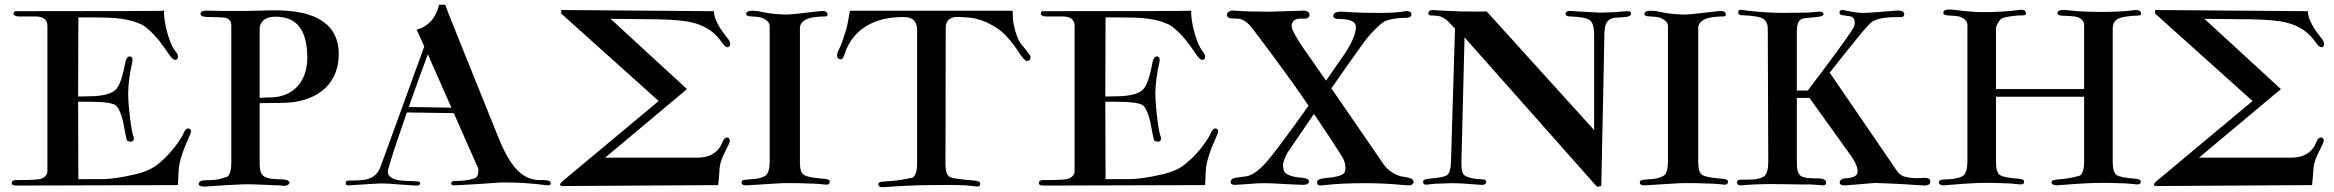

<svg xmlns="http://www.w3.org/2000/svg" viewBox="-20 -778 9799 806"><path d="M777 -211C784 -226 783 -235 774 -238C765 -241 758 -235 751 -220C745 -205 732 -185 713 -160C687 -127 659 -99 628 -78C603 -61 564 -48 509 -38C468 -30 434 -26 409 -26C332 -26 298 -26 309 -25L308 -351H352C418 -351 457 -345 468 -334C483 -319 495 -284 504 -229C509 -201 513 -187 515 -186C523 -184 528 -183 530 -183C543 -186 545 -195 538 -212C535 -221 530 -247 525 -290C520 -333 518 -366 518 -389C519 -426 524 -469 535 -516C538 -531 536 -539 527 -541C516 -543 509 -533 505 -511C494 -452 481 -416 465 -401C447 -384 413 -375 362 -374C333 -373 315 -373 308 -373L309 -705C343 -705 384 -705 431 -704C470 -703 506 -698 539 -689C553 -684 566 -679 577 -674C600 -660 624 -637 649 -606C661 -591 675 -571 692 -546C703 -530 712 -524 721 -528C725 -530 727 -534 727 -540C727 -547 724 -555 717 -562C701 -582 688 -615 677 -661C670 -696 667 -720 669 -733C670 -732 463 -731 49 -731C41 -732 37 -728 37 -721C37 -714 44 -710 57 -709C57 -709 80 -709 127 -709C162 -709 179 -696 179 -669V-60C179 -45 170 -34 151 -27C142 -24 107 -22 46 -22C35 -22 29 -18 29 -9C29 -2 36 1 50 1L727 -1C729 -45 730 -70 731 -76C734 -98 742 -125 754 -157L777 -211Z M1402 -551C1402 -616 1376 -665 1323 -696C1286 -718 1233 -731 1164 -734C1148 -735 1125 -735 1096 -734C1057 -733 1030 -732 1016 -732C929 -732 878 -732 864 -733C836 -735 822 -731 822 -722C821 -713 829 -708 844 -707C893 -706 919 -705 924 -704C942 -700 951 -689 951 -670V-95C951 -64 945 -44 934 -36C913 -29 895 -24 882 -23C863 -22 848 -21 837 -21C822 -20 815 -15 814 -5C814 3 829 6 844 5C911 0 962 -3 998 -4C1021 -5 1062 -4 1121 -1C1148 0 1165 1 1172 2C1183 3 1195 -4 1195 -11C1195 -19 1185 -24 1164 -25C1137 -26 1104 -26 1088 -38C1076 -46 1070 -64 1070 -91V-345C1140 -345 1186 -346 1209 -349C1326 -364 1402 -435 1402 -551ZM1270 -535C1270 -436 1210 -369 1113 -369C1097 -369 1083 -368 1070 -367V-656C1070 -692 1102 -715 1162 -706C1234 -697 1270 -640 1270 -535Z M2286 -18C2278 -21 2267 -23 2252 -22C2227 -21 2203 -27 2181 -40C2142 -63 2106 -116 2073 -199C1923 -570 1848 -757 1849 -758H1823C1820 -741 1813 -725 1803 -708C1799 -701 1794 -695 1789 -689C1770 -670 1750 -658 1729 -654L1761 -583C1687 -379 1626 -210 1577 -77C1568 -51 1550 -34 1523 -26C1509 -22 1483 -20 1444 -20C1435 -20 1431 -16 1431 -9C1431 -2 1436 1 1447 0C1523 -5 1567 -8 1579 -8C1596 -8 1621 -7 1652 -4L1725 1C1736 2 1743 -1 1744 -8C1745 -14 1739 -17 1725 -17C1686 -18 1661 -20 1650 -22C1621 -29 1607 -41 1608 -58C1610 -76 1637 -159 1688 -306L1885 -303L1987 -72C1988 -69 1988 -65 1988 -61C1988 -43 1982 -32 1971 -29C1950 -22 1921 -18 1886 -18C1878 -18 1874 -14 1874 -7C1874 -2 1880 0 1891 0C1968 -4 2032 -8 2081 -12C2146 -13 2212 -9 2278 0C2287 1 2292 -2 2292 -9C2292 -13 2290 -16 2286 -18ZM1696 -329C1721 -399 1747 -473 1776 -550L1875 -326Z M3039 -581C3043 -583 3045 -587 3045 -593C3045 -600 3042 -608 3036 -615C3021 -634 3008 -651 2999 -667C2984 -692 2977 -714 2977 -731L2336 -736V-721L2745 -354L2346 -21C2336 -13 2331 -7 2331 -3C2331 1 2335 3 2344 3L2995 -1C2998 -31 3000 -55 3001 -74C3003 -90 3008 -108 3017 -127L3039 -172C3046 -187 3045 -197 3036 -200C3027 -203 3019 -197 3013 -182C2996 -138 2960 -116 2905 -116H2520L2864 -404L2543 -699L2735 -697C2806 -696 2857 -691 2888 -683C2941 -670 2982 -642 3011 -599C3022 -583 3031 -577 3039 -581Z M3463 -16C3463 -23 3454 -27 3435 -28C3394 -31 3368 -36 3356 -43C3344 -50 3338 -68 3338 -96V-660C3338 -674 3346 -686 3361 -695C3373 -702 3392 -706 3419 -708C3428 -709 3437 -709 3446 -709C3452 -710 3455 -713 3454 -718C3453 -730 3441 -734 3420 -731C3345 -722 3299 -717 3282 -717C3257 -717 3231 -719 3205 -723L3157 -732C3128 -735 3113 -731 3112 -720C3112 -713 3120 -709 3135 -709C3157 -708 3173 -706 3182 -702C3201 -693 3211 -682 3211 -668V-100C3211 -69 3205 -49 3194 -41C3183 -34 3169 -29 3150 -27C3114 -23 3093 -26 3093 -13C3092 -4 3100 1 3115 0L3261 -9C3305 -10 3351 -9 3399 -7C3420 -6 3436 -4 3446 -3C3457 -2 3463 -6 3463 -16Z M4291 -522C4301 -522 4306 -527 4306 -537C4306 -542 4303 -549 4296 -557C4281 -576 4271 -587 4268 -592C4254 -609 4243 -638 4235 -678C4232 -694 4231 -712 4231 -733H3548C3541 -692 3536 -667 3534 -660C3519 -611 3508 -582 3503 -573C3497 -562 3494 -553 3494 -546C3494 -537 3498 -531 3507 -529C3514 -528 3519 -533 3524 -546L3534 -574C3567 -647 3636 -701 3752 -706C3774 -707 3790 -706 3799 -703C3820 -696 3830 -678 3830 -651V-93C3830 -62 3824 -42 3813 -33C3778 -25 3747 -20 3720 -18C3688 -15 3668 -18 3667 -5C3667 4 3675 9 3688 8C3747 3 3810 0 3877 -1C3932 -2 3984 -2 4035 0L4079 5C4090 6 4095 2 4095 -8C4095 -15 4086 -19 4069 -20C4009 -25 3975 -30 3967 -35C3955 -42 3949 -60 3949 -88L3950 -662C3951 -692 3967 -707 4000 -707C4005 -707 4012 -707 4020 -706C4031 -705 4037 -705 4040 -705C4081 -703 4124 -687 4168 -658C4196 -639 4226 -606 4258 -557C4273 -534 4284 -522 4291 -522Z M5089 -211C5096 -226 5095 -235 5086 -238C5077 -241 5070 -235 5063 -220C5057 -205 5044 -185 5025 -160C4999 -127 4971 -99 4940 -78C4915 -61 4876 -48 4821 -38C4780 -30 4746 -26 4721 -26C4644 -26 4610 -26 4621 -25L4620 -351H4664C4730 -351 4769 -345 4780 -334C4795 -319 4807 -284 4816 -229C4821 -201 4825 -187 4827 -186C4835 -184 4840 -183 4842 -183C4855 -186 4857 -195 4850 -212C4847 -221 4842 -247 4837 -290C4832 -333 4830 -366 4830 -389C4831 -426 4836 -469 4847 -516C4850 -531 4848 -539 4839 -541C4828 -543 4821 -533 4817 -511C4806 -452 4793 -416 4777 -401C4759 -384 4725 -375 4674 -374C4645 -373 4627 -373 4620 -373L4621 -705C4655 -705 4696 -705 4743 -704C4782 -703 4818 -698 4851 -689C4865 -684 4878 -679 4889 -674C4912 -660 4936 -637 4961 -606C4973 -591 4987 -571 5004 -546C5015 -530 5024 -524 5033 -528C5037 -530 5039 -534 5039 -540C5039 -547 5036 -555 5029 -562C5013 -582 5000 -615 4989 -661C4982 -696 4979 -720 4981 -733C4982 -732 4775 -731 4361 -731C4353 -732 4349 -728 4349 -721C4349 -714 4356 -710 4369 -709C4369 -709 4392 -709 4439 -709C4474 -709 4491 -696 4491 -669V-60C4491 -45 4482 -34 4463 -27C4454 -24 4419 -22 4358 -22C4347 -22 4341 -18 4341 -9C4341 -2 4348 1 4362 1L5039 -1C5041 -45 5042 -70 5043 -76C5046 -98 5054 -125 5066 -157L5089 -211Z M5914 -15C5915 -31 5885 -34 5860 -38C5831 -47 5809 -62 5792 -83L5569 -407C5633 -499 5675 -559 5696 -587C5709 -607 5726 -627 5746 -648C5768 -671 5785 -685 5796 -690C5819 -699 5847 -703 5881 -703C5897 -703 5905 -708 5905 -718C5906 -724 5902 -728 5895 -730C5888 -732 5878 -732 5867 -729C5844 -725 5801 -723 5736 -724C5716 -724 5692 -725 5664 -726C5636 -728 5618 -729 5611 -729C5588 -729 5577 -723 5577 -710C5577 -702 5587 -698 5606 -698C5650 -698 5672 -687 5672 -664C5672 -639 5657 -602 5627 -555C5600 -517 5574 -479 5548 -441C5547 -440 5547 -440 5547 -439L5448 -581C5417 -628 5401 -657 5402 -670C5404 -691 5418 -701 5445 -700C5466 -698 5477 -703 5477 -715C5477 -729 5465 -735 5442 -733L5308 -729C5251 -729 5204 -730 5169 -733C5159 -734 5151 -734 5145 -732C5135 -729 5130 -723 5131 -714C5131 -707 5137 -702 5148 -701C5151 -700 5159 -700 5173 -700C5198 -699 5221 -683 5244 -650C5272 -613 5300 -576 5327 -539C5385 -461 5434 -393 5473 -334C5384 -209 5325 -130 5295 -96C5265 -63 5238 -43 5213 -38L5168 -32C5154 -30 5147 -24 5146 -14C5146 -6 5152 -2 5164 -2C5166 -2 5182 -3 5213 -5C5244 -8 5268 -9 5287 -9C5306 -9 5338 -8 5381 -5C5425 -3 5448 -2 5449 -2C5466 -2 5475 -7 5475 -17C5475 -25 5465 -30 5445 -32C5400 -35 5374 -46 5369 -64C5367 -71 5366 -77 5366 -84C5366 -97 5373 -115 5386 -139L5496 -300C5553 -216 5591 -157 5612 -124C5623 -107 5628 -90 5628 -74C5628 -62 5626 -54 5621 -50C5610 -40 5586 -34 5549 -31C5522 -29 5509 -23 5509 -14C5509 -1 5513 3 5542 -1C5581 -6 5638 -9 5711 -9C5761 -9 5811 -7 5862 -2C5881 -1 5890 0 5890 0C5905 1 5913 -4 5914 -15Z M6827 -722C6826 -729 6820 -732 6807 -731L6763 -727C6734 -726 6711 -725 6695 -725C6638 -728 6597 -730 6573 -732C6560 -733 6552 -728 6552 -719C6553 -713 6558 -710 6569 -709C6614 -708 6642 -702 6654 -693C6666 -684 6672 -664 6672 -631V-232L6221 -730C6207 -729 6171 -729 6113 -730C6057 -732 6022 -734 6009 -735C5988 -738 5977 -734 5976 -722C5976 -717 5979 -714 5984 -713C5993 -713 6001 -713 6009 -712C6029 -711 6048 -701 6065 -682L6088 -658L6071 -96C6070 -66 6064 -48 6052 -41C6040 -35 6016 -31 5980 -28C5963 -26 5954 -22 5954 -16C5954 -6 5959 -2 5970 -3C5991 -6 6006 -7 6014 -7C6042 -8 6063 -9 6076 -9C6100 -9 6141 -7 6198 -2C6211 -1 6219 -6 6219 -15C6218 -22 6213 -25 6203 -25C6168 -26 6143 -32 6129 -41C6118 -48 6114 -68 6115 -103L6128 -621L6684 6L6702 3C6711 -412 6715 -625 6715 -638C6716 -655 6718 -668 6722 -678C6727 -691 6738 -699 6755 -703L6797 -706C6818 -707 6828 -713 6827 -722Z M7234 -16C7234 -23 7225 -27 7206 -28C7165 -31 7139 -36 7127 -43C7115 -50 7109 -68 7109 -96V-660C7109 -674 7117 -686 7132 -695C7144 -702 7163 -706 7190 -708C7199 -709 7208 -709 7217 -709C7223 -710 7226 -713 7225 -718C7224 -730 7212 -734 7191 -731C7116 -722 7070 -717 7053 -717C7028 -717 7002 -719 6976 -723L6928 -732C6899 -735 6884 -731 6883 -720C6883 -713 6891 -709 6906 -709C6928 -708 6944 -706 6953 -702C6972 -693 6982 -682 6982 -668V-100C6982 -69 6976 -49 6965 -41C6954 -34 6940 -29 6921 -27C6885 -23 6864 -26 6864 -13C6863 -4 6871 1 6886 0L7032 -9C7076 -10 7122 -9 7170 -7C7191 -6 7207 -4 7217 -3C7228 -2 7234 -6 7234 -16Z M8083 -17C8083 -28 8072 -33 8050 -31C8026 -29 8003 -30 7981 -35C7965 -38 7952 -47 7943 -61L7661 -473C7757 -595 7812 -662 7826 -675C7843 -696 7880 -706 7936 -706H7962C7969 -707 7973 -711 7974 -718C7974 -730 7962 -736 7934 -733C7875 -728 7835 -725 7812 -724C7795 -723 7775 -725 7752 -729C7729 -734 7717 -736 7714 -736C7706 -736 7702 -732 7702 -725C7702 -720 7705 -716 7710 -715L7750 -709C7761 -705 7766 -696 7766 -682C7766 -672 7762 -662 7755 -652C7732 -616 7670 -531 7569 -398H7523V-650C7523 -672 7528 -687 7538 -695C7543 -699 7553 -702 7568 -703L7603 -706C7624 -708 7635 -712 7635 -719C7634 -728 7624 -731 7604 -728C7584 -725 7540 -724 7471 -724C7419 -724 7368 -727 7317 -733L7290 -737C7281 -737 7277 -734 7277 -727C7276 -718 7282 -714 7294 -714C7329 -713 7355 -709 7372 -704C7391 -697 7401 -681 7401 -658L7403 -100C7403 -69 7398 -48 7387 -39C7378 -32 7364 -28 7347 -25C7323 -24 7303 -23 7287 -24C7277 -23 7272 -20 7272 -13C7271 -4 7279 1 7291 0C7345 -5 7400 -6 7455 -5C7521 -4 7562 -3 7577 -4C7598 -3 7616 -1 7631 0C7641 1 7646 -3 7646 -12C7646 -21 7638 -27 7621 -29C7607 -29 7593 -29 7579 -30C7561 -31 7548 -34 7540 -39C7529 -47 7523 -65 7523 -93V-367H7576L7751 -123C7769 -98 7778 -77 7778 -58C7778 -41 7763 -32 7732 -30C7713 -29 7703 -23 7703 -12C7703 -3 7711 1 7731 0L7850 -10C7940 -7 8010 -3 8060 1C8076 0 8084 -6 8083 -17Z M8968 -721C8967 -733 8957 -738 8936 -735C8901 -730 8854 -728 8797 -728C8749 -728 8703 -730 8660 -735C8632 -738 8618 -735 8617 -724C8617 -716 8624 -712 8639 -712C8674 -711 8695 -709 8702 -706C8720 -699 8729 -688 8729 -672V-404H8359V-658C8359 -670 8373 -694 8381 -699C8390 -705 8414 -710 8452 -713C8461 -713 8469 -713 8477 -714C8483 -715 8486 -717 8485 -722C8484 -735 8474 -739 8453 -736C8410 -730 8361 -727 8306 -727C8278 -727 8236 -730 8180 -737C8152 -740 8138 -736 8138 -725C8137 -718 8144 -714 8159 -713C8186 -712 8203 -710 8212 -706C8230 -698 8239 -687 8239 -672V-101C8239 -70 8233 -50 8222 -41C8209 -31 8180 -25 8135 -24C8125 -23 8120 -20 8119 -13C8119 -5 8127 0 8140 0C8208 -6 8257 -9 8287 -10C8328 -11 8371 -10 8416 -8L8461 -4C8472 -3 8477 -7 8477 -16C8477 -23 8468 -27 8451 -28C8412 -31 8387 -36 8376 -43C8365 -50 8359 -68 8359 -97V-372H8729V-101C8729 -70 8723 -50 8712 -41C8634 -18 8594 -31 8592 -13C8592 -5 8600 0 8613 0C8678 -5 8732 -9 8777 -10C8817 -11 8860 -10 8906 -8L8950 -4C8961 -3 8967 -7 8967 -16C8967 -23 8958 -27 8941 -28C8902 -31 8877 -36 8866 -43C8855 -50 8849 -68 8849 -97V-658C8849 -677 8856 -691 8871 -699C8881 -705 8903 -709 8936 -712C8944 -712 8952 -712 8960 -713C8966 -714 8969 -716 8968 -721Z M9730 -581C9734 -583 9736 -587 9736 -593C9736 -600 9733 -608 9727 -615C9712 -634 9699 -651 9690 -667C9675 -692 9668 -714 9668 -731L9027 -736V-721L9436 -354L9037 -21C9027 -13 9022 -7 9022 -3C9022 1 9026 3 9035 3L9686 -1C9689 -31 9691 -55 9692 -74C9694 -90 9699 -108 9708 -127L9730 -172C9737 -187 9736 -197 9727 -200C9718 -203 9710 -197 9704 -182C9687 -138 9651 -116 9596 -116H9211L9555 -404L9234 -699L9426 -697C9497 -696 9548 -691 9579 -683C9632 -670 9673 -642 9702 -599C9713 -583 9722 -577 9730 -581Z"/></svg>

Font: GFS Fleischman
Style: Regular
Weight: 400
Designer: George Matthiopoulos
Foundry: George Matthiopoulos
Version: Version 1.0